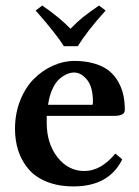

<svg xmlns="http://www.w3.org/2000/svg" viewBox="-20 -664 501 694"><path d="M261.2 -497.1H210.9Q183.1 -541.5 108.9 -626L132.8 -644Q193.8 -602.1 234.9 -560.1Q258.3 -584.5 280.3 -602.1Q302.2 -619.6 337.9 -644L361.8 -626Q294.9 -551.8 261.2 -497.1ZM153.8 -285.2H314Q315.9 -287.1 315.9 -295.9Q315.9 -350.1 294.4 -376Q272.9 -401.9 248 -401.9Q240.2 -401.9 231.4 -399.7Q222.7 -397.5 210 -389.9Q197.3 -382.3 186.8 -370.4Q176.3 -358.4 167 -336.2Q157.7 -314 153.8 -285.2ZM397 -108.9 421.9 -87.9Q373.5 9.8 246.1 9.8Q190.9 9.8 149.2 -7.1Q107.4 -23.9 82.8 -53.2Q58.1 -82.5 46.1 -119.1Q34.2 -155.8 34.2 -198.2Q34.2 -253.4 53 -300.8Q71.8 -348.1 102.3 -378.7Q132.8 -409.2 171.1 -426.5Q209.5 -443.8 249 -443.8Q291.5 -443.8 324.2 -433.3Q356.9 -422.9 376.7 -406Q396.5 -389.2 409.2 -365.2Q421.9 -341.3 426.5 -317.4Q431.2 -293.5 431.2 -266.1Q431.2 -245.1 392.1 -245.1H148.9V-219.2Q148.9 -145.5 187.7 -95.7Q226.6 -45.9 285.2 -45.9Q344.7 -45.9 397 -108.9Z"/></svg>

Font: Linux Libertine G
Style: Semibold
Weight: 600
Designer: Philipp H. Poll
Foundry: Philipp H. Poll
Version: Version 5.1.1